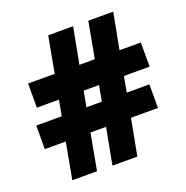

<svg xmlns="http://www.w3.org/2000/svg" viewBox="-128 -831 918 949"><g transform="rotate(-20 331.0 -357.0)"><path d="M509 -397 494 -315H613V-191H471L435 0H304L340 -191H258L223 0H93L128 -191H18V-315H152L167 -397H51V-524H191L226 -714H357L321 -524H402L437 -714H568L532 -524H644V-397ZM282 -315H363L378 -397H297Z"/></g></svg>

Font: Noto Sans Khmer UI Black
Style: Regular
Weight: 900
Designer: Danh Hong and the Monotype Design Team
Foundry: Monotype Imaging Inc.
Version: Version 2.002; ttfautohint (v1.8.4.7-5d5b)